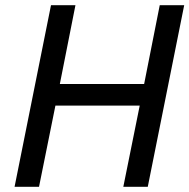

<svg xmlns="http://www.w3.org/2000/svg" viewBox="-20 -718 728 738"><path d="M517 -312H193L130 0H36L176 -698H270L210 -395H534L594 -698H688L548 0H454Z"/></svg>

Font: IBM Plex Sans Text
Style: Italic
Weight: 450
Italic angle: -11°
Designer: Mike Abbink, Paul van der Laan, Pieter van Rosmalen
Foundry: Bold Monday
Version: Version 3.005